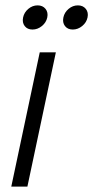

<svg xmlns="http://www.w3.org/2000/svg" viewBox="-20 -695 347 715"><path d="M22 0 128 -500H188L82 0ZM101 -585Q82 -585 72 -598Q62 -611 66 -630Q70 -649 85.5 -662Q101 -675 120 -675Q139 -675 149.5 -662Q160 -649 156 -630Q152 -611 136 -598Q120 -585 101 -585ZM251 -585Q232 -585 222 -598Q212 -611 216 -630Q220 -649 235.5 -662Q251 -675 270 -675Q289 -675 299.5 -662Q310 -649 306 -630Q302 -611 286 -598Q270 -585 251 -585Z"/></svg>

Font: Epunda Slab Light
Style: Italic
Weight: 300
Italic angle: -12°
Designer: Simon Atzbach
Foundry: typofactur
Version: Version 1.102